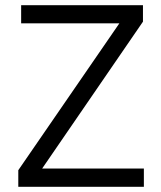

<svg xmlns="http://www.w3.org/2000/svg" viewBox="-20 -720 620 740"><path d="M50.5 0V-64L440 -630H61.5V-700H531V-636.5L142.5 -70.5H534.5V0Z"/></svg>

Font: Geologica ExtraLight
Style: Regular
Weight: 200
Designer: Sindre Bremnes, Frode Helland
Foundry: Monokrom Skriftforlag AS
Version: Version 1.010; ttfautohint (v1.8.4.7-5d5b);gftools[0.9.28]